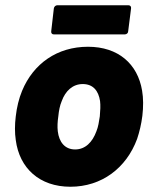

<svg xmlns="http://www.w3.org/2000/svg" viewBox="-20 -703 577 731"><path d="M185 -572H455C462 -572 468 -577 468 -584L479 -671C480 -678 476 -683 469 -683H198C192 -683 186 -678 185 -671L175 -584C174 -577 178 -572 185 -572ZM248 8C367 8 461 -63 502 -174C511 -201 518 -230 522 -262C526 -296 526 -329 521 -358C504 -460 430 -525 315 -525C198 -525 107 -461 64 -357C52 -328 44 -295 40 -260C36 -228 36 -197 40 -170C54 -62 131 8 248 8ZM266 -134C227 -134 205 -162 200 -203C198 -220 199 -240 202 -260C204 -281 208 -302 215 -318C229 -357 257 -383 295 -383C334 -383 355 -358 361 -318C363 -302 362 -282 360 -260C357 -240 354 -220 347 -203C332 -162 305 -134 266 -134Z"/></svg>

Font: Barlow ExtraBold
Style: Italic
Weight: 800
Italic angle: -7°
Designer: Jeremy Tribby
Foundry: Tribby Type
Version: Version 1.422;hotconv 1.0.109;makeotfexe 2.5.65596